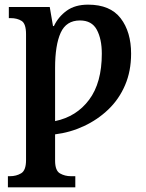

<svg xmlns="http://www.w3.org/2000/svg" viewBox="-20 -566 630 826"><path d="M14 240V192H23Q50 192 71 179.5Q92 167 92 123V-419Q92 -464 73 -476Q54 -488 26 -488H18V-536H194L208 -454H212Q231 -494 267 -520Q303 -546 359 -546Q454 -546 499 -487.5Q544 -429 544 -335Q544 -260 518 -199.5Q492 -139 446 -95Q400 -51 341 -23.5Q282 4 217 12V125Q217 168 238 180Q259 192 285 192H304V240ZM217 -45Q309 -64 363.5 -137Q418 -210 418 -335Q418 -398 396.5 -438Q375 -478 324 -478Q265 -478 241 -425Q217 -372 217 -274Z"/></svg>

Font: Noto Serif SemiCondensed SemiBold
Style: Regular
Weight: 600
Width: 4
Designer: Monotype Design Team
Foundry: Monotype Imaging Inc.
Version: Version 2.013; ttfautohint (v1.8.4.7-5d5b)